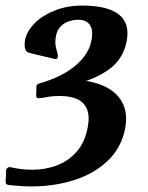

<svg xmlns="http://www.w3.org/2000/svg" viewBox="-45 -500 531 690"><path d="M68 170Q48 170 27.5 168.5Q7 167 -13 165Q-20 164 -22.5 161Q-25 158 -25 152Q-24 142 -23.5 132Q-23 122 -23 112Q-23 107 -17.5 103Q-12 99 -7 101Q32 110 71 110Q119 110 160.5 94Q202 78 231 44.5Q260 11 270 -41Q278 -83 267.5 -108Q257 -133 232 -144Q207 -155 171 -155Q141 -155 122.5 -151Q104 -147 95 -147Q84 -147 85 -158L86 -189Q86 -194 90 -197Q94 -200 99 -201Q179 -224 226.5 -264.5Q274 -305 283 -352Q291 -390 278.5 -409.5Q266 -429 236 -429Q220 -429 203 -423.5Q186 -418 173 -405Q160 -392 156 -370Q151 -345 157.5 -323.5Q164 -302 163 -296Q160 -285 152 -288L64 -309Q55 -311 51 -315Q47 -319 45 -326Q43 -334 43.5 -342Q44 -350 45 -357Q52 -389 80 -417Q108 -445 152.5 -462.5Q197 -480 251 -480Q341 -480 382 -448Q423 -416 410 -351Q397 -285 343 -248Q289 -211 216 -196L217 -213Q279 -212 325.5 -192Q372 -172 393.5 -133.5Q415 -95 405 -39Q391 31 342.5 77.5Q294 124 222 147Q150 170 68 170Z"/></svg>

Font: Young Serif Light
Style: Italic
Weight: 300
Italic angle: -10.979°
Designer: Bastien Sozeau
Foundry: NBR — Bastien Sozeau
Version: Version 5.001